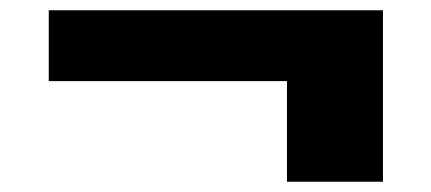

<svg xmlns="http://www.w3.org/2000/svg" viewBox="-20 -393 840 374"><path d="M539 -39V-235H75V-373H726V-39Z"/></svg>

Font: Panamera Black
Style: Regular
Weight: 900
Designer: Bastien Sozeau
Foundry: NBR — Bastien Sozeau
Version: Version 3.002; ttfautohint (v1.8.4.7-5d5b);gftools[0.9.33]